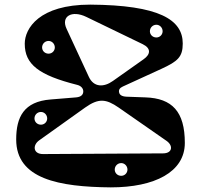

<svg xmlns="http://www.w3.org/2000/svg" viewBox="-20 -795 869 830"><path d="M87 -606C87 -517 147 -470 314 -428C330 -424 340 -413 340 -400C340 -387 332 -376 309 -374L199 -365C83 -356 50 -289 50 -192C50 -21 235 13 459 15C648 15 779 -51 779 -177C779 -313 724 -370 609 -374L527 -377C505 -378 497 -386 495 -395C492 -407 498 -415 511 -421L677 -497C749 -530 770 -549 770 -607C770 -710 668 -773 370 -775C149 -775 87 -672 87 -606ZM493 -330 700 -186C730 -165 725 -132 685 -132L166 -129C123 -129 120 -167 149 -188L348 -330C406 -371 438 -368 493 -330ZM364 -463 268 -670C242 -725 291 -752 353 -722L597 -604C634 -586 631 -560 601 -539L468 -445C429 -417 385 -417 364 -463ZM504 -35C488 -35 476 -47 476 -62C476 -77 488 -90 504 -90C519 -90 531 -77 531 -62C531 -47 519 -35 504 -35ZM157 -256C141 -256 129 -268 129 -283C129 -298 141 -311 157 -311C172 -311 184 -298 184 -283C184 -268 172 -256 157 -256ZM190 -563C174 -563 162 -575 162 -590C162 -605 174 -618 190 -618C205 -618 217 -605 217 -590C217 -575 205 -563 190 -563ZM656 -633C640 -633 628 -645 628 -660C628 -675 640 -688 656 -688C671 -688 683 -675 683 -660C683 -645 671 -633 656 -633Z"/></svg>

Font: Pilowlava Atome
Style: Regular
Weight: 500
Designer: Anton Moglia, Jérémy Landes, Maksym Kobuzan (Cyrillic), Velvetyne Type Foundry
Foundry: Anton Moglia, Jérémy Landes, Velvetyne Type Foundry
Version: Version 1.002;Glyphs 3.3 (3303)